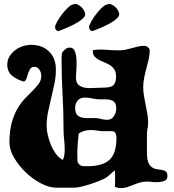

<svg xmlns="http://www.w3.org/2000/svg" viewBox="-20 -949 887 976"><path d="M138 -721Q195 -721 229.5 -687Q264 -653 264 -596Q264 -558 256.5 -522.5Q249 -487 240.5 -451.5Q232 -416 224.5 -380.5Q217 -345 217 -308Q217 -288 223 -262Q229 -236 239.5 -211Q250 -186 265.5 -165.5Q281 -145 300 -136Q305 -148 307 -161Q309 -174 309 -188Q309 -214 306 -239.5Q303 -265 303 -291Q303 -381 298 -469.5Q293 -558 293 -648Q293 -656 293.5 -664.5Q294 -673 295 -681Q303 -691 312.5 -699Q322 -707 335 -707Q354 -707 361 -687.5Q368 -668 369 -642.5Q370 -617 368 -592Q366 -567 366 -555Q366 -530 378.5 -518.5Q391 -507 409.5 -503.5Q428 -500 449.5 -501.5Q471 -503 489 -503Q506 -503 521 -504Q536 -505 547 -510Q558 -515 564 -527Q570 -539 570 -561Q570 -582 561.5 -595.5Q553 -609 539.5 -617.5Q526 -626 511 -632Q496 -638 482.5 -645Q469 -652 460.5 -662Q452 -672 452 -689V-694Q486 -699 519.5 -696Q553 -693 586 -693Q603 -693 619 -696.5Q635 -700 651 -704.5Q667 -709 682.5 -712.5Q698 -716 714 -716Q724 -716 732.5 -708.5Q741 -701 741 -691Q741 -671 736 -649Q731 -627 724.5 -603Q718 -579 713 -554.5Q708 -530 708 -506Q708 -483 712 -460.5Q716 -438 720.5 -415.5Q725 -393 729 -370.5Q733 -348 733 -324Q733 -310 730 -296.5Q727 -283 727 -269V-172Q727 -139 734.5 -122Q742 -105 754 -97.5Q766 -90 779 -88.5Q792 -87 804 -85Q816 -83 823.5 -77Q831 -71 831 -54Q831 -37 819 -31Q807 -25 790 -23.5Q773 -22 755.5 -24Q738 -26 727 -26Q708 -26 691 -21Q674 -16 658.5 -9.5Q643 -3 627.5 2Q612 7 595 7Q577 7 564 0Q565 -11 565 -20.5Q565 -30 565 -41Q565 -52 565 -62Q565 -72 564 -83Q550 -73 538 -61Q526 -49 511 -41Q498 -35 478 -27Q458 -19 436 -12Q414 -5 393 0Q372 5 358 5H266Q230 5 188 -17Q146 -39 110.5 -73Q75 -107 51.5 -147.5Q28 -188 28 -225Q28 -284 40 -326.5Q52 -369 70 -399Q88 -429 109 -450.5Q130 -472 148 -490Q166 -508 178 -525Q190 -542 190 -564Q190 -579 181 -594Q172 -609 155 -609Q141 -609 134.5 -600Q128 -591 124 -579Q120 -567 116 -554Q112 -541 103 -534Q70 -542 43.5 -562.5Q17 -583 17 -620Q17 -643 28 -661.5Q39 -680 56.5 -693.5Q74 -707 95.5 -714Q117 -721 138 -721ZM362 -401Q362 -377 371.5 -366Q381 -355 396 -351.5Q411 -348 428 -348.5Q445 -349 460 -349Q477 -349 493 -344.5Q509 -340 525 -340Q547 -340 559 -358.5Q571 -377 571 -397Q571 -417 563.5 -427Q556 -437 544 -440.5Q532 -444 517.5 -444Q503 -444 489 -444Q469 -444 449.5 -448.5Q430 -453 410 -453Q387 -453 374.5 -437.5Q362 -422 362 -401ZM380 -270Q377 -243 375 -216.5Q373 -190 373 -163Q373 -143 374 -129Q375 -115 396 -105L424 -104Q501 -104 536.5 -136.5Q572 -169 572 -249Q572 -258 569 -267Q566 -276 558 -281Q546 -283 533.5 -282.5Q521 -282 508 -282Q491 -282 475 -285Q459 -288 442 -288Q425 -288 409.5 -284Q394 -280 380 -270ZM361 -929Q370 -929 379.5 -923.5Q389 -918 396.5 -910Q404 -902 408.5 -893Q413 -884 413 -877Q413 -867 403 -857Q393 -847 378 -837.5Q363 -828 345 -819.5Q327 -811 312 -804.5Q297 -798 286.5 -794.5Q276 -791 276 -791Q271 -791 267 -795Q263 -799 261 -803L260 -817Q270 -841 284 -861Q298 -881 311 -895.5Q324 -910 334.5 -918Q345 -926 350 -926Q353 -926 355.5 -927.5Q358 -929 361 -929ZM534 -929Q543 -929 552.5 -923.5Q562 -918 569.5 -910Q577 -902 581.5 -893Q586 -884 586 -877Q586 -867 576 -857Q566 -847 551 -837.5Q536 -828 518 -819.5Q500 -811 485 -804.5Q470 -798 459.5 -794.5Q449 -791 449 -791Q444 -791 440 -795Q436 -799 434 -803L433 -817Q443 -841 457 -861Q471 -881 484 -895.5Q497 -910 507.5 -918Q518 -926 523 -926Q526 -926 528.5 -927.5Q531 -929 534 -929Z"/></svg>

Font: CAT Altenglisch
Style: Regular
Weight: 400
Designer: Peter Wiegel
Foundry: Peter Wiegel, CAT Fonts
Version: Version 1.000